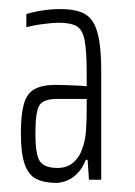

<svg xmlns="http://www.w3.org/2000/svg" viewBox="-20 -716 298 423"><path d="M106 -313Q78 -313 60.5 -321.5Q43 -330 34.5 -354Q26 -378 26 -422Q26 -463 32.5 -486.5Q39 -510 56 -519.5Q73 -529 102 -529Q112 -529 124.5 -528.5Q137 -528 149.5 -527.5Q162 -527 171 -526V-554Q171 -603 166.5 -627Q162 -651 148.5 -658.5Q135 -666 108 -666Q103 -666 92 -665Q81 -664 67 -662Q53 -660 38 -656V-685Q54 -690 74 -693Q94 -696 113 -696Q139 -696 156.5 -690Q174 -684 184 -669Q194 -654 198.5 -627Q203 -600 203 -558V-320H176L173 -364H169Q162 -346 151.5 -335Q141 -324 129.5 -319Q118 -314 106 -313ZM107 -346Q121 -346 131 -351Q141 -356 148.5 -365Q156 -374 160 -385Q168 -405 169.5 -428.5Q171 -452 171 -474V-498H105Q77 -498 67.5 -485Q58 -472 58 -422Q58 -375 68 -360.5Q78 -346 107 -346Z"/></svg>

Font: Saira UltraCondensed Thin
Style: Regular
Weight: 250
Width: 1
Designer: Hector Gatti with collaboration of the Omnibus-Type team
Foundry: Omnibus-Type
Version: Version 1.101